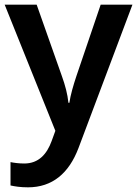

<svg xmlns="http://www.w3.org/2000/svg" viewBox="-20 -562 587 822"><path d="M0 -542 217 -2 201 42C181 97 146 138 84 138C61 138 39 135 25 132V232C43 236 67 240 100 240C204 240 275 180 316 72L547 -542H411L307 -236C294 -197 282 -156 277 -122H273C269 -160 259 -197 245 -236L137 -542Z"/></svg>

Font: Noto Sans Gurmukhi SemiBold
Style: Regular
Weight: 600
Designer: Jelle Bosma - Monotype Design Team
Foundry: Monotype Imaging Inc.
Version: Version 2.004